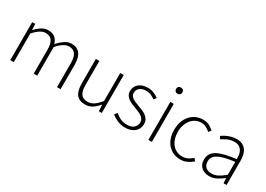

<svg xmlns="http://www.w3.org/2000/svg" viewBox="-4 -1383 2914 2102"><g transform="rotate(30 1452.5 -331.5)"><path d="M92 0V-480H130L134 -406H137Q169 -443 208.5 -467.5Q248 -492 288 -492Q346 -492 377 -465.5Q408 -439 421 -394Q463 -439 502.5 -465.5Q542 -492 584 -492Q728 -492 728 -308V0H683V-302Q683 -379 657 -415.5Q631 -452 576 -452Q511 -452 432 -362V0H388V-302Q388 -379 362 -415.5Q336 -452 280 -452Q215 -452 136 -362V0Z M1042 12Q967 12 932 -33Q897 -78 897 -172V-480H941V-178Q941 -101 966.5 -64.5Q992 -28 1050 -28Q1093 -28 1128 -51.5Q1163 -75 1205 -126V-480H1249V0H1212L1207 -80H1205Q1170 -38 1131 -13Q1092 12 1042 12Z M1549 12Q1495 12 1450 -7.5Q1405 -27 1373 -54L1399 -87Q1430 -61 1465 -43.5Q1500 -26 1552 -26Q1609 -26 1637.5 -54.5Q1666 -83 1666 -121Q1666 -143 1655.5 -160Q1645 -177 1628 -189Q1611 -201 1590.5 -210Q1570 -219 1549 -227Q1522 -237 1494.5 -248Q1467 -259 1445 -274.5Q1423 -290 1409.5 -311.5Q1396 -333 1396 -364Q1396 -390 1406 -413.5Q1416 -437 1436 -454.5Q1456 -472 1484.5 -482Q1513 -492 1551 -492Q1589 -492 1625.5 -478Q1662 -464 1688 -442L1664 -411Q1640 -429 1613 -441.5Q1586 -454 1549 -454Q1521 -454 1501 -446.5Q1481 -439 1467.5 -427Q1454 -415 1447.5 -399Q1441 -383 1441 -367Q1441 -346 1450.5 -331.5Q1460 -317 1476 -306Q1492 -295 1512.5 -286.5Q1533 -278 1554 -270Q1582 -259 1610 -248Q1638 -237 1660.5 -221Q1683 -205 1697 -181.5Q1711 -158 1711 -123Q1711 -96 1700.5 -71.5Q1690 -47 1669 -28.5Q1648 -10 1618 1Q1588 12 1549 12Z M1838 0V-480H1882V0ZM1861 -596Q1844 -596 1832.5 -607Q1821 -618 1821 -635Q1821 -654 1832.5 -664.5Q1844 -675 1861 -675Q1878 -675 1889.5 -664.5Q1901 -654 1901 -635Q1901 -618 1889.5 -607Q1878 -596 1861 -596Z M2245 12Q2198 12 2158.5 -5Q2119 -22 2089.5 -54Q2060 -86 2043.5 -132.5Q2027 -179 2027 -239Q2027 -299 2045 -346.5Q2063 -394 2093 -426Q2123 -458 2162.5 -475Q2202 -492 2246 -492Q2296 -492 2329 -474Q2362 -456 2387 -433L2361 -402Q2338 -424 2310 -438.5Q2282 -453 2247 -453Q2210 -453 2178.5 -437.5Q2147 -422 2123.5 -393.5Q2100 -365 2086.5 -326Q2073 -287 2073 -239Q2073 -192 2085.5 -153Q2098 -114 2120.5 -86Q2143 -58 2175.5 -42.5Q2208 -27 2247 -27Q2285 -27 2317.5 -43Q2350 -59 2375 -82L2398 -51Q2367 -24 2329 -6Q2291 12 2245 12Z M2611 12Q2582 12 2557 4Q2532 -4 2513 -20Q2494 -36 2483 -61Q2472 -86 2472 -120Q2472 -200 2546.5 -241.5Q2621 -283 2782 -301Q2782 -328 2778 -355.5Q2774 -383 2761 -404.5Q2748 -426 2726 -439.5Q2704 -453 2668 -453Q2620 -453 2580 -434Q2540 -415 2515 -397L2495 -430Q2508 -439 2526.5 -450Q2545 -461 2568 -470Q2591 -479 2618 -485.5Q2645 -492 2674 -492Q2716 -492 2745 -477.5Q2774 -463 2792 -438Q2810 -413 2818 -379.5Q2826 -346 2826 -307V0H2788L2784 -62H2781Q2744 -33 2701.5 -10.5Q2659 12 2611 12ZM2619 -26Q2661 -26 2699 -46Q2737 -66 2782 -104V-267Q2708 -258 2657 -245Q2606 -232 2575 -214Q2544 -196 2530.5 -173Q2517 -150 2517 -122Q2517 -96 2525 -78Q2533 -60 2547 -48.5Q2561 -37 2579.5 -31.5Q2598 -26 2619 -26Z"/></g></svg>

Font: CV Source Sans Light
Style: Regular
Weight: 300
Designer: Paul D. Hunt
Foundry: Adobe Systems Incorporated
Version: Version 3.001